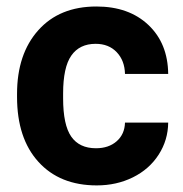

<svg xmlns="http://www.w3.org/2000/svg" viewBox="-20 -558 561 588"><path d="M273.9 -104Q313 -104 337.4 -125.5Q361.8 -147 362.8 -182.6H495.1Q494.6 -128.9 465.8 -84.2Q437 -39.6 387 -14.9Q336.9 9.8 276.4 9.8Q163.1 9.8 97.7 -62.3Q32.2 -134.3 32.2 -261.2V-270.5Q32.2 -392.6 97.2 -465.3Q162.1 -538.1 275.4 -538.1Q374.5 -538.1 434.3 -481.7Q494.1 -425.3 495.1 -331.5H362.8Q361.8 -372.6 337.4 -398.2Q313 -423.8 272.9 -423.8Q223.6 -423.8 198.5 -387.9Q173.3 -352.1 173.3 -271.5V-256.8Q173.3 -175.3 198.2 -139.6Q223.1 -104 273.9 -104Z"/></svg>

Font: TypoPRO Roboto
Style: Bold
Weight: 700
Designer: Google
Version: Version 2.136; 2016